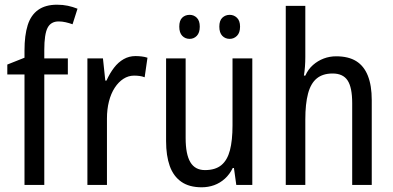

<svg xmlns="http://www.w3.org/2000/svg" viewBox="-20 -785 1667 815"><path d="M268 -469H168V0H84V-469H11V-511L84 -540V-571Q84 -635 97.5 -678Q111 -721 142 -743Q173 -765 222 -765Q247 -765 268 -760.5Q289 -756 309 -748L288 -682Q274 -687 259 -690.5Q244 -694 229 -694Q196 -694 182 -667Q168 -640 168 -573V-537H268Z M555 -547Q567 -547 580.5 -545.5Q594 -544 606 -540L594 -457Q584 -461 572.5 -462.5Q561 -464 549 -464Q525 -464 504 -450.5Q483 -437 467 -412.5Q451 -388 442.5 -354.5Q434 -321 434 -282V0H351V-537H417L427 -443H432Q446 -474 464 -497.5Q482 -521 505 -534Q528 -547 555 -547Z M1051 -537V0H983L973 -72H968Q955 -45 934.5 -26.5Q914 -8 889 1Q864 10 836 10Q783 10 749.5 -13.5Q716 -37 700.5 -80.5Q685 -124 685 -186V-537H768V-199Q768 -130 788 -96.5Q808 -63 850 -63Q894 -63 919.5 -84Q945 -105 956 -147Q967 -189 967 -253V-537ZM741 -672Q741 -698 753.5 -710Q766 -722 785 -722Q803 -722 815.5 -709.5Q828 -697 828 -672Q828 -646 815.5 -633Q803 -620 785 -620Q766 -620 753.5 -633Q741 -646 741 -672ZM911 -672Q911 -698 924 -710Q937 -722 955 -722Q973 -722 986 -709.5Q999 -697 999 -672Q999 -646 986 -633Q973 -620 955 -620Q936 -620 923.5 -633Q911 -646 911 -672Z M1276 -543Q1276 -522 1274.5 -502Q1273 -482 1270 -464H1276Q1288 -491 1308.5 -509Q1329 -527 1354 -536.5Q1379 -546 1407 -546Q1459 -546 1492 -525.5Q1525 -505 1541.5 -463.5Q1558 -422 1558 -360V0H1475V-347Q1475 -414 1455.5 -443.5Q1436 -473 1392 -473Q1350 -473 1324.5 -452Q1299 -431 1287.5 -387.5Q1276 -344 1276 -278V0H1193V-760H1276Z"/></svg>

Font: Noto Sans Condensed
Style: Regular
Weight: 400
Width: 3
Version: Version 2.013